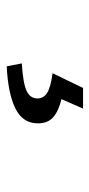

<svg xmlns="http://www.w3.org/2000/svg" viewBox="136 -180 273 586"><g transform="rotate(90 273.0 113.5)"><path d="M182 230 173 184Q235 180 257.5 169Q280 158 280 136Q280 118 263.5 107Q247 96 203 90L248 -3H311L282 63Q317 71 336.5 87.5Q356 104 356 135Q356 181 310.5 203.5Q265 226 182 230Z"/></g></svg>

Font: Assistant SemiBold
Style: Regular
Weight: 600
Designer: Hebrew By Ben Nathan, Latin by Paul Hunt
Version: Version 3.000